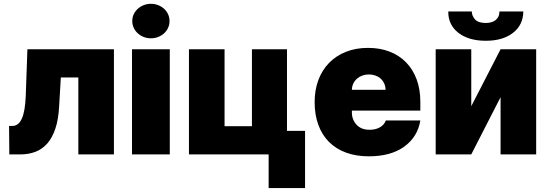

<svg xmlns="http://www.w3.org/2000/svg" viewBox="-20 -801 2851 996"><path d="M44 -147.7Q76 -147.7 93.2 -185.4Q110.4 -223 113.6 -304L122.2 -545.5H571V0H386.4V-399.1H295.5L286.9 -251.4Q283.4 -181.8 267.2 -133.7Q251.1 -85.6 224.6 -55.9Q198.2 -26.3 162.8 -13.1Q127.5 0 85.2 0H28.4L27 -147.7Z M860.8 -545.5V0H664.8V-545.5ZM666.2 -691.8Q666.2 -711.6 674.2 -728Q682.2 -744.3 695.7 -756.2Q709.2 -768.1 726.6 -774.7Q744 -781.2 762.8 -781.2Q782 -781.2 799.4 -774.7Q816.8 -768.1 830.1 -756.4Q843.4 -744.7 851.4 -728.2Q859.4 -711.6 859.4 -691.8Q859.4 -671.9 851.4 -655.4Q843.4 -638.8 830.1 -627.1Q816.8 -615.4 799.4 -608.8Q782 -602.3 762.8 -602.3Q744 -602.3 726.6 -608.8Q709.2 -615.4 695.7 -627.3Q682.2 -639.2 674.2 -655.7Q666.2 -672.2 666.2 -691.8Z M1144.9 -545.5V-146.3H1286.9V-545.5H1468.8V-122.2H1562.5V174.7H1373.6V0H960.2V-545.5Z M1612.2 -271.3Q1612.2 -334.5 1631.7 -386.4Q1651.3 -438.2 1687.5 -475.1Q1723.7 -512.1 1774.9 -532.3Q1826 -552.6 1889.2 -552.6Q1951 -552.6 2001.1 -533.2Q2051.1 -513.8 2086.5 -477.6Q2121.8 -441.4 2141.2 -389.6Q2160.5 -337.7 2160.5 -272.7V-227.3H1805.4V-218.8Q1805.4 -198.5 1811.6 -182.7Q1817.8 -166.9 1829.9 -153.8Q1853.7 -127.8 1897.7 -127.8Q1927.9 -127.8 1950.5 -140.3Q1973 -152.7 1981.5 -176.1H2160.5Q2146.7 -90.9 2077.1 -40.5Q2007.5 9.9 1893.5 9.9Q1827.4 9.9 1775.2 -9.2Q1723 -28.4 1686.8 -64.6Q1650.6 -100.9 1631.4 -153.1Q1612.2 -205.3 1612.2 -271.3ZM1805.4 -335.2H1980.1Q1979.8 -353.7 1972.8 -368.4Q1965.9 -383.2 1954.4 -393.5Q1942.8 -403.8 1927.2 -409.3Q1911.6 -414.8 1893.5 -414.8Q1876.1 -414.8 1860.3 -409.3Q1844.5 -403.8 1832.4 -393.3Q1820.3 -382.8 1813 -368.1Q1805.8 -353.3 1805.4 -335.2Z M2240.1 -545.5H2424.7V-250L2576.7 -545.5H2761.4V0H2576.7V-296.9L2424.7 0H2240.1ZM2305.4 -741.5H2427.6Q2427.2 -720.2 2443.9 -700.6Q2460.6 -681.8 2500 -681.8Q2514.6 -681.8 2527.3 -685.2Q2540.1 -688.6 2549.7 -695.8Q2559.3 -703.1 2565 -714.3Q2570.7 -725.5 2571 -741.5H2694.6Q2694.2 -672.2 2641.7 -631Q2589.1 -589.5 2500 -589.5Q2410.9 -589.5 2357.6 -631Q2304.7 -672.2 2305.4 -741.5Z"/></svg>

Font: Inter P Black
Style: Regular
Weight: 900
Designer: Rasmus Andersson
Foundry: rsms
Version: Version 3.018;git-588b23468